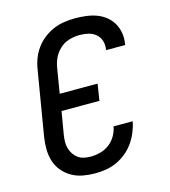

<svg xmlns="http://www.w3.org/2000/svg" viewBox="-111 -832 823 930"><g transform="rotate(-15 300.0 -367.5)"><path d="M253 8Q221 8 191 2.5Q161 -3 135.5 -17.5Q110 -32 91 -54.5Q72 -77 63 -105Q54 -133 53.5 -164.5Q53 -196 58 -227L112 -550Q116 -577 126 -603.5Q136 -630 153 -653.5Q170 -677 193.5 -695Q217 -713 243 -724Q269 -735 297 -739Q325 -743 352 -743Q379 -743 406.5 -739.5Q434 -736 458.5 -727Q483 -718 503 -702Q523 -686 536 -664Q549 -642 553.5 -615Q558 -588 553 -560V-555H457V-558Q461 -581 454.5 -601.5Q448 -622 432 -635.5Q416 -649 395 -654Q374 -659 351 -659Q335 -659 318 -656Q301 -653 284.5 -646Q268 -639 254.5 -627Q241 -615 231 -600.5Q221 -586 215 -569.5Q209 -553 206 -536L185 -409H375L362 -326H172L153 -214Q150 -196 149.5 -178.5Q149 -161 153.5 -145Q158 -129 167 -115.5Q176 -102 189 -92.5Q202 -83 218.5 -79.5Q235 -76 253 -76Q276 -76 300.5 -82.5Q325 -89 345.5 -104.5Q366 -120 379 -142.5Q392 -165 396 -189H492Q487 -162 476 -135.5Q465 -109 448.5 -85.5Q432 -62 409.5 -43.5Q387 -25 361 -13Q335 -1 307 3.5Q279 8 253 8Z"/></g></svg>

Font: Iosevka Custom Medium Oblique
Style: Regular
Weight: 500
Italic angle: -9°
Designer: Belleve Invis
Foundry: Belleve Invis
Version: Version 27.0.1